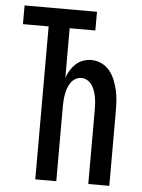

<svg xmlns="http://www.w3.org/2000/svg" viewBox="-53 -777 605 819"><g transform="rotate(5 250.0 -367.5)"><path d="M129 0V-655H19V-735H329V-655H219V-443Q225 -460 234.5 -475.5Q244 -491 257.5 -503.5Q271 -516 288.5 -522Q306 -528 324 -528Q346 -528 367 -518Q388 -508 402 -490.5Q416 -473 424.5 -452Q433 -431 438 -409Q443 -387 444.5 -364.5Q446 -342 446 -320V0H356V-320Q356 -333 355 -346.5Q354 -360 351.5 -373.5Q349 -387 344.5 -399.5Q340 -412 332.5 -423Q325 -434 313 -441Q301 -448 288 -448Q274 -448 262 -441Q250 -434 242.5 -423Q235 -412 230.5 -399.5Q226 -387 223.5 -373.5Q221 -360 220 -346.5Q219 -333 219 -320V0Z"/></g></svg>

Font: Iosevka SS10 Medium
Style: Regular
Weight: 500
Monospace: yes
Designer: Belleve Invis
Foundry: Belleve Invis
Version: Version 28.0.6; ttfautohint (v1.8.4)